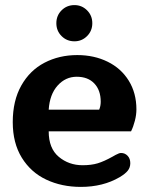

<svg xmlns="http://www.w3.org/2000/svg" viewBox="-20 -718 582 753"><path d="M201 -627Q201 -657 221.5 -677.5Q242 -698 272 -698Q301 -698 321.5 -677.5Q342 -657 342 -627Q342 -597 321.5 -576.5Q301 -556 272 -556Q242 -556 221.5 -576.5Q201 -597 201 -627ZM30 -239Q30 -323 63.5 -382.5Q97 -442 154.5 -472Q212 -502 283 -502Q349 -502 402 -476Q455 -450 485 -401.5Q515 -353 515 -289Q515 -268 509 -244.5Q503 -221 494 -203H171Q171 -136 210.5 -103Q250 -70 304 -70Q338 -70 363 -77.5Q388 -85 422 -104Q425 -106 433.5 -110.5Q442 -115 446.5 -116.5Q451 -118 455 -118Q470 -118 480.5 -107Q491 -96 491 -78Q491 -61 481 -48.5Q471 -36 449 -23Q384 15 297 15Q222 15 161.5 -13.5Q101 -42 65.5 -99.5Q30 -157 30 -239ZM369 -288Q375 -302 375 -319Q375 -364 350 -390.5Q325 -417 281 -417Q237 -417 206 -382.5Q175 -348 171 -288Z"/></svg>

Font: Maitree
Style: Bold
Weight: 700
Designer: CadsonDemak Team
Foundry: CadsonDemak
Version: Version 1.002